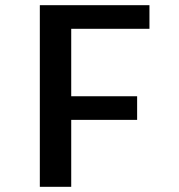

<svg xmlns="http://www.w3.org/2000/svg" viewBox="-20 -720 690 740"><path d="M133.5 0V-700H556V-609H254.5V-349H508.5V-258H254.5V0Z"/></svg>

Font: Trispace Thin Medium
Style: Regular
Weight: 500
Version: Version 1.210